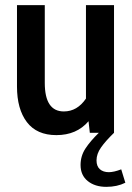

<svg xmlns="http://www.w3.org/2000/svg" viewBox="-20 -516 511 746"><path d="M467 194Q435 210 393 210Q349 210 321 187.5Q293 165 293 125Q293 90 312 61Q331 32 364 0H329L324 -45Q278 9 199 9Q123 9 84.5 -41.5Q46 -92 46 -180V-496H154V-194Q154 -83 228 -83Q280 -83 314 -133V-496H423V0Q390 32 372.5 57Q355 82 355 107Q355 130 368 141.5Q381 153 403 153Q422 153 451 142Z"/></svg>

Font: Cabin Condensed SemiBold
Style: Regular
Weight: 600
Width: 3
Designer: Pablo Impallari
Foundry: Pablo Impallari. http://www.impallari.com Igino Marini. http://www.ikern.com
Version: Version 2.200